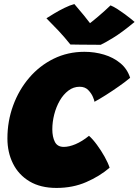

<svg xmlns="http://www.w3.org/2000/svg" viewBox="-20 -918 682 945"><path d="M519.5 -92.5Q470.5 -50.5 404.5 -21.8Q338.5 7 258 7Q179.5 7 125.5 -25.2Q71.5 -57.5 44 -112.8Q16.5 -168 16.5 -236.5Q16.5 -322 44.8 -399Q73 -476 124 -535.5Q175 -595 244.2 -629Q313.5 -663 395.5 -663Q446 -663 492 -649.2Q538 -635.5 572.2 -607.2Q606.5 -579 620.5 -535Q598.5 -516.5 566.2 -493.8Q534 -471 501.5 -450.5Q469 -430 445 -417Q445 -422.5 437.5 -440.5Q430 -458.5 414.2 -474.8Q398.5 -491 372 -491Q341.5 -491 316.8 -472.2Q292 -453.5 274.2 -422.8Q256.5 -392 247 -355Q237.5 -318 237.5 -281.5Q237.5 -244.5 250 -219.8Q262.5 -195 294 -195Q320 -195 352 -208.5Q384 -222 418 -249.5Q436.5 -233.5 457.2 -205.2Q478 -177 495 -146.5Q512 -116 519.5 -92.5ZM524 -891.5Q539 -885.5 557.8 -873.5Q576.5 -861.5 594.8 -848Q613 -834.5 626.2 -823.8Q639.5 -813 642.5 -810Q580 -758 536.2 -731.5Q492.5 -705 475.5 -697.5Q463.5 -697.5 435.2 -697.8Q407 -698 376.5 -698.2Q346 -698.5 326.5 -699Q298.5 -734 269.8 -764.8Q241 -795.5 208.5 -828Q222.5 -837 246.5 -851.5Q270.5 -866 297.5 -879.2Q324.5 -892.5 346 -898Q372.5 -867.5 393 -842.2Q413.5 -817 423 -804Q436.5 -814 467 -840Q497.5 -866 524 -891.5Z"/></svg>

Font: Grandstander Black
Style: Italic
Weight: 900
Italic angle: -15°
Designer: Tyler Finck
Foundry: Etcetera Type Co
Version: Version 1.200; ttfautohint (v1.8.3)